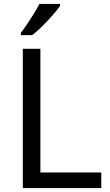

<svg xmlns="http://www.w3.org/2000/svg" viewBox="-20 -964 564 984"><path d="M97 0V-714H187V-80H499V0ZM288 -934Q276 -916 251 -887.5Q226 -859 197.5 -830.5Q169 -802 145 -784H87V-796Q102 -815 119.5 -841Q137 -867 154 -894.5Q171 -922 182 -944H288Z"/></svg>

Font: Noto Sans Marchen
Style: Regular
Weight: 400
Designer: Monotype Design Team
Foundry: Monotype Imaging Inc.
Version: Version 2.003; ttfautohint (v1.8.4.7-5d5b)